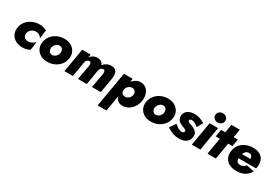

<svg xmlns="http://www.w3.org/2000/svg" viewBox="53 -1857 4596 3218"><g transform="rotate(30 2351.5 -248.5)"><path d="M215 -230Q220 -260 238.5 -283.5Q257 -307 284.5 -321.5Q312 -336 344 -336Q377 -336 407.5 -320Q438 -304 457 -273L479 -435Q451 -450 418 -460Q385 -470 340 -470Q264 -470 199.5 -440.5Q135 -411 92.5 -357Q50 -303 41 -231Q31 -160 60 -105.5Q89 -51 145.5 -20.5Q202 10 275 10Q322 10 356.5 -0.5Q391 -11 419 -26L440 -188Q414 -160 378 -142Q342 -124 303 -125Q274 -126 252 -139.5Q230 -153 220.5 -176.5Q211 -200 215 -230Z M525 -231Q516 -160 544.5 -105.5Q573 -51 628.5 -20.5Q684 10 757 10Q832 10 895.5 -20Q959 -50 1001.5 -104Q1044 -158 1053 -230Q1062 -300 1033.5 -354.5Q1005 -409 949.5 -440Q894 -471 821 -471Q747 -471 683 -441Q619 -411 577 -357Q535 -303 525 -231ZM699 -230Q704 -258 720 -281Q736 -304 759.5 -318Q783 -332 808 -331Q834 -330 851 -316Q868 -302 875 -280Q882 -258 878 -231Q875 -203 858.5 -180Q842 -157 819 -143.5Q796 -130 769 -131Q744 -131 727.5 -145Q711 -159 703.5 -181.5Q696 -204 699 -230Z M1843 -298Q1849 -347 1842 -386Q1835 -425 1808 -448.5Q1781 -472 1727 -471Q1678 -471 1639 -450Q1600 -429 1571 -395Q1566 -418 1552 -435.5Q1538 -453 1514.5 -462.5Q1491 -472 1456 -471Q1425 -471 1400 -461.5Q1375 -452 1355 -436Q1335 -420 1320 -398L1330 -460H1167L1088 0H1251L1300 -284Q1303 -307 1313 -322.5Q1323 -338 1337 -346Q1351 -354 1368 -354Q1386 -354 1393 -343Q1400 -332 1401.5 -315.5Q1403 -299 1401 -281L1350 0H1521L1568 -281Q1572 -304 1582 -320.5Q1592 -337 1606.5 -345.5Q1621 -354 1639 -354Q1657 -354 1664 -343Q1671 -332 1672 -315Q1673 -298 1672 -280L1621 0H1792Z M2028 220 2144 -460H1974L1857 220ZM2467 -230Q2475 -298 2456.5 -354.5Q2438 -411 2396 -444.5Q2354 -478 2292 -478Q2245 -478 2206.5 -458Q2168 -438 2139.5 -403Q2111 -368 2093 -324Q2075 -280 2068 -230Q2062 -183 2066.5 -139Q2071 -95 2088.5 -59.5Q2106 -24 2138 -3Q2170 18 2219 18Q2280 18 2333 -14.5Q2386 -47 2422 -103Q2458 -159 2467 -230ZM2288 -231Q2285 -204 2267.5 -181.5Q2250 -159 2226 -146.5Q2202 -134 2175 -135Q2157 -136 2142.5 -142.5Q2128 -149 2118.5 -162Q2109 -175 2105.5 -192Q2102 -209 2105 -229Q2108 -250 2118.5 -268Q2129 -286 2144.5 -299.5Q2160 -313 2178.5 -320Q2197 -327 2216 -326Q2242 -326 2259.5 -313Q2277 -300 2285 -278.5Q2293 -257 2288 -231Z M2530 -231Q2521 -160 2549.5 -105.5Q2578 -51 2633.5 -20.5Q2689 10 2762 10Q2837 10 2900.5 -20Q2964 -50 3006.5 -104Q3049 -158 3058 -230Q3067 -300 3038.5 -354.5Q3010 -409 2954.5 -440Q2899 -471 2826 -471Q2752 -471 2688 -441Q2624 -411 2582 -357Q2540 -303 2530 -231ZM2704 -230Q2709 -258 2725 -281Q2741 -304 2764.5 -318Q2788 -332 2813 -331Q2839 -330 2856 -316Q2873 -302 2880 -280Q2887 -258 2883 -231Q2880 -203 2863.5 -180Q2847 -157 2824 -143.5Q2801 -130 2774 -131Q2749 -131 2732.5 -145Q2716 -159 2708.5 -181.5Q2701 -204 2704 -230Z M3154 -175 3077 -58Q3112 -35 3150 -17Q3188 1 3230 11Q3272 21 3320 21Q3372 20 3413.5 3Q3455 -14 3480.5 -47.5Q3506 -81 3510 -131Q3514 -170 3499 -196.5Q3484 -223 3458 -241Q3432 -259 3400 -272Q3376 -281 3353.5 -288.5Q3331 -296 3317.5 -305.5Q3304 -315 3306 -331Q3308 -343 3320.5 -350Q3333 -357 3350 -357Q3382 -357 3415.5 -338.5Q3449 -320 3475 -294L3538 -408Q3495 -434 3446.5 -452Q3398 -470 3341 -470Q3293 -470 3251.5 -455Q3210 -440 3184 -410.5Q3158 -381 3153 -336Q3149 -297 3163 -268Q3177 -239 3203.5 -221Q3230 -203 3262 -191Q3287 -182 3306 -174Q3325 -166 3334.5 -157Q3344 -148 3343 -133Q3342 -120 3330 -111Q3318 -102 3302 -101Q3282 -99 3258.5 -107.5Q3235 -116 3209 -133Q3183 -150 3154 -175Z M3645 -627Q3645 -588 3673.5 -563Q3702 -538 3742 -538Q3783 -538 3811.5 -563Q3840 -588 3840 -627Q3840 -667 3811.5 -692Q3783 -717 3742 -717Q3702 -717 3673.5 -692Q3645 -667 3645 -627ZM3632 -460 3553 0H3718L3796 -460Z M3855 -460 3830 -320H4154L4179 -460ZM3962 -620 3856 0H4018L4125 -620Z M4416 10Q4508 10 4574 -26Q4640 -62 4676 -131L4525 -162Q4508 -137 4482.5 -123Q4457 -109 4422 -109Q4392 -109 4373 -123.5Q4354 -138 4346.5 -164.5Q4339 -191 4346 -225Q4352 -259 4361 -284Q4370 -309 4383 -325.5Q4396 -342 4414.5 -351Q4433 -360 4456 -360Q4480 -360 4494 -350Q4508 -340 4515 -321Q4522 -302 4522 -276Q4522 -268 4518 -257Q4514 -246 4508 -237L4545 -283H4258V-194H4685Q4690 -210 4693 -229Q4696 -248 4696 -265Q4696 -329 4671 -374.5Q4646 -420 4596.5 -445Q4547 -470 4473 -470Q4406 -470 4351 -449.5Q4296 -429 4256.5 -393Q4217 -357 4195.5 -307.5Q4174 -258 4174 -200Q4174 -135 4204 -88Q4234 -41 4288 -15.5Q4342 10 4416 10Z"/></g></svg>

Font: Jost ExtraBold
Style: Italic
Weight: 800
Italic angle: -5°
Version: Version 3.710